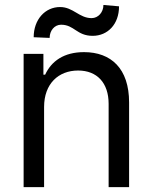

<svg xmlns="http://www.w3.org/2000/svg" viewBox="-20 -766 625 786"><path d="M160.5 -328.1C160.5 -423.3 219.5 -477.3 299.7 -477.3C377.5 -477.3 424.7 -426.5 424.7 -340.9V0H508.5V-346.6C508.5 -485.8 434.3 -552.6 323.9 -552.6C241.5 -552.6 190.3 -515.6 164.8 -460.2H157.7V-545.5H76.7V0H160.5ZM117.9 -613.6 183.2 -610.8C183.2 -640.6 203.1 -664.8 230.1 -664.8C284.1 -664.8 294 -619.3 359.4 -619.3C420.5 -619.3 467.3 -666.2 467.3 -740.1L403.4 -745.7C403.4 -715.9 382.1 -691.8 355.1 -691.8C304 -691.8 279.8 -737.2 225.9 -737.2C164.8 -737.2 117.9 -686.1 117.9 -613.6Z"/></svg>

Font: Magic Ui Pro
Style: Regular
Weight: 400
Designer: Stefan Endress, Andreas Faust
Version: Version 1.000;FEAKit 1.0